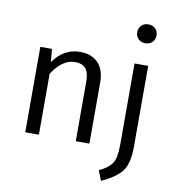

<svg xmlns="http://www.w3.org/2000/svg" viewBox="-102 -864 1058 1164"><g transform="rotate(10 427.0 -282.0)"><path d="M717 -774Q744 -774 760.5 -757.5Q777 -741 777 -716Q777 -691 760.5 -674.5Q744 -658 717 -658Q691 -658 674.5 -674.5Q658 -691 658 -716Q658 -741 674.5 -757.5Q691 -774 717 -774ZM339 -538Q411 -538 450.5 -495.5Q490 -453 490 -377V0H406V-365Q406 -423 384.5 -447.5Q363 -472 320 -472Q241 -472 179 -375V0H95V-526H167L174 -446Q238 -538 339 -538ZM675 -24V-526H759V-29Q759 75 723 122.5Q687 170 598 210L574 149Q631 122 653 89Q675 56 675 -24Z"/></g></svg>

Font: FiraGO Book
Style: Regular
Weight: 350
Designer: bBox Type
Foundry: bBox Type GmbH
Version: Version 1.001;PS 001.001;hotconv 1.0.88;makeotf.lib2.5.64775